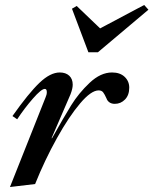

<svg xmlns="http://www.w3.org/2000/svg" viewBox="-20 -739 616 771"><path d="M163 -348Q168 -359 168 -369Q168 -382 160 -382Q146 -382 112 -343Q78 -304 49 -260L30 -273Q95 -365 138.5 -406.5Q182 -448 220 -448Q244 -448 258 -435Q272 -422 272 -399Q272 -383 263 -360L187 -184H189Q236 -268 266 -316.5Q296 -365 340 -406.5Q384 -448 430 -448Q462 -448 480.5 -430.5Q499 -413 499 -387Q499 -357 482 -339.5Q465 -322 441 -322Q428 -322 419.5 -328Q411 -334 408 -343Q400 -361 394 -368.5Q388 -376 376 -376Q346 -376 301.5 -323.5Q257 -271 208.5 -184Q160 -97 121 0L20 12ZM269 -704 288 -715 382 -625 559 -719 576 -700 373 -529H335Z"/></svg>

Font: Ibarra Real Nova SemiBold
Style: Italic
Weight: 600
Italic angle: -22°
Designer: Jose Maria Ribagorda & Octavio Pardo
Foundry: Octavio Pardo
Version: Version 1.014